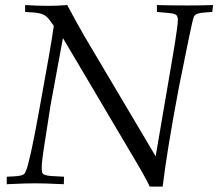

<svg xmlns="http://www.w3.org/2000/svg" viewBox="-20 -709 840 739"><path d="M5.9 0V-28.8Q32.2 -29.8 46.1 -31.2Q60.1 -32.7 66.9 -35.6Q73.7 -38.6 75.9 -43Q78.1 -47.4 81.1 -54.2Q86.9 -67.9 99.9 -125.7Q112.8 -183.6 131.3 -287.1Q178.2 -542 187 -609.4Q177.2 -624 170.4 -632.6Q163.6 -641.1 157.7 -646Q151.9 -650.9 146.2 -653.1Q140.6 -655.3 133.8 -657.2Q120.1 -661.1 76.7 -663.1V-689.5Q127.4 -686.5 165 -686.5Q203.1 -686.5 238.8 -689.5L271 -629.9L305.7 -568.4L579.1 -107.4L636.7 -444.3Q640.6 -468.3 645.5 -496.3Q650.4 -524.4 654.5 -551Q658.7 -577.6 661.6 -600.1Q664.6 -622.6 664.6 -634.8Q664.6 -650.4 651.4 -655.3Q642.6 -658.7 584 -663.1V-689.5Q640.6 -688 699.2 -688Q753.9 -688 799.8 -689.5L797.4 -663.1Q776.4 -662.1 763.4 -660.6Q750.5 -659.2 743.2 -657.2Q735.8 -655.3 732.4 -652.3Q729 -649.4 726.6 -645.5Q724.1 -640.6 718.8 -617.2Q713.4 -593.8 704.6 -550.8L668.5 -372.6Q645 -247.6 629.6 -153.3Q614.3 -59.1 606 9.3H556.2Q554.2 4.9 551.8 -0.2Q549.3 -5.4 543.7 -16.1Q538.1 -26.9 527.8 -45.2Q517.6 -63.5 499.5 -93.8L222.2 -562.5L173.8 -299.8Q173.3 -297.9 168.9 -267.3Q164.6 -236.8 154.8 -176.8Q150.4 -150.4 147.7 -131.3Q145 -112.3 143.3 -98.9Q141.6 -85.4 141.1 -77.1Q140.6 -68.8 140.6 -64Q140.6 -52.2 142.1 -45.9Q143.6 -39.6 151.9 -36.1Q160.2 -32.7 177.5 -31.5Q194.8 -30.3 226.6 -28.8L225.6 0Q184.1 -2 156.7 -2.7Q129.4 -3.4 115.2 -3.4Q100.6 -3.4 73.2 -2.7Q45.9 -2 5.9 0Z"/></svg>

Font: XB Kayhan
Style: Italic
Weight: 400
Italic angle: -12°
Designer: Behnam
Foundry: Irmug
Version: Version 7.300 2009